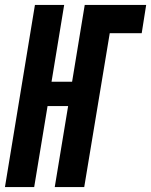

<svg xmlns="http://www.w3.org/2000/svg" viewBox="-39 -755 610 775"><path d="M-19 0 102 -735H220L169 -425H252L303 -735H551L533 -621H404L301 0H182L236 -327H153L99 0Z"/></svg>

Font: Iosevka Term Curly Hv Obl
Style: Regular
Weight: 900
Italic angle: -9°
Designer: Belleve Invis
Foundry: Belleve Invis
Version: Version 32.3.0